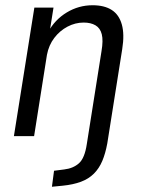

<svg xmlns="http://www.w3.org/2000/svg" viewBox="-20 -519 541 732"><path d="M178 193 186 132 225 127Q259 123 281 103.5Q303 84 311 30L367 -324Q374 -365 368 -388.5Q362 -412 344 -422.5Q326 -433 299 -433Q267 -433 237.5 -417.5Q208 -402 187 -374.5Q166 -347 159 -310L110 0H33L111 -490H184L169 -396H163Q189 -444 234.5 -471.5Q280 -499 333 -499Q378 -499 406 -481Q434 -463 444.5 -425.5Q455 -388 446 -332L389 28Q382 66 370 94.5Q358 123 338 143Q318 163 288.5 174Q259 185 219 189Z"/></svg>

Font: Nunito Sans 10pt Condensed
Style: Italic
Weight: 400
Width: 3
Italic angle: -9°
Designer: Vernon Adams
Foundry: Vernon Adams
Version: Version 3.101;gftools[0.9.27]